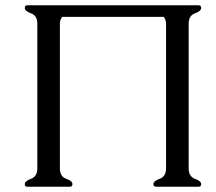

<svg xmlns="http://www.w3.org/2000/svg" viewBox="-20 -706 817 726"><path d="M206.5 -616.2V-69.3Q206.5 -38.6 230.2 -30Q253.9 -21.5 253.9 -9.8Q253.9 0 244.1 0H83.5Q73.7 0 73.7 -9.8Q73.7 -21.5 97.4 -30Q121.1 -38.6 121.1 -69.3V-616.2Q121.1 -647 97.4 -655.5Q73.7 -664.1 73.7 -675.8Q73.7 -686 83.5 -686H731Q740.7 -686 740.7 -675.8Q740.7 -664.1 717 -655.5Q693.4 -647 693.4 -616.2V-69.3Q693.4 -38.6 717 -30Q740.7 -21.5 740.7 -9.8Q740.7 0 731 0H570.3Q560.1 0 560.1 -9.8Q560.1 -21.5 584 -30Q607.9 -38.6 607.9 -69.3V-616.2Q607.9 -630.4 599.1 -642.1H215.3Q206.5 -631.3 206.5 -616.2Z"/></svg>

Font: Caudex
Style: Regular
Weight: 400
Version: Version 1.04